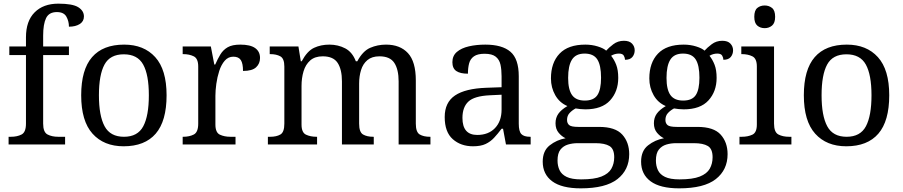

<svg xmlns="http://www.w3.org/2000/svg" viewBox="-20 -790 4938 1050"><path d="M27 0V-42H40Q74 -42 98 -54.5Q122 -67 122 -114V-489H31V-536H122V-586Q122 -675 169.5 -722.5Q217 -770 299 -770Q377 -770 408 -750.5Q439 -731 439 -700Q439 -673 416 -658.5Q393 -644 357 -644Q357 -674 343 -699Q329 -724 291 -724Q248 -724 232 -691Q216 -658 216 -595V-536H357V-489H216V-114Q216 -67 240 -54.5Q264 -42 298 -42H336V0Z M656 10Q548 10 486 -59Q424 -128 424 -269Q424 -409 483.5 -477.5Q543 -546 659 -546Q767 -546 829 -477.5Q891 -409 891 -269Q891 -128 831.5 -59Q772 10 656 10ZM658 -42Q733 -42 763.5 -99.5Q794 -157 794 -269Q794 -381 763 -437Q732 -493 657 -493Q582 -493 551.5 -437Q521 -381 521 -269Q521 -157 552 -99.5Q583 -42 658 -42Z M979 0V-42H982Q1016 -42 1040 -54.5Q1064 -67 1064 -114V-426Q1064 -470 1039.5 -482Q1015 -494 982 -494H979V-536H1133L1152 -437H1157Q1170 -467 1185 -492Q1200 -517 1225 -531.5Q1250 -546 1294 -546Q1349 -546 1375.5 -527Q1402 -508 1402 -473Q1402 -442 1380.5 -422Q1359 -402 1309 -402Q1309 -443 1297 -461.5Q1285 -480 1256 -480Q1228 -480 1209 -458Q1190 -436 1179 -402Q1168 -368 1163 -331.5Q1158 -295 1158 -266V-109Q1158 -65 1182.5 -53.5Q1207 -42 1240 -42H1268V0Z M1445 0V-42H1458Q1492 -42 1513.5 -54.5Q1535 -67 1535 -114V-426Q1535 -470 1513 -482Q1491 -494 1458 -494H1455V-536H1612L1625 -455H1630Q1660 -511 1697.5 -528.5Q1735 -546 1781 -546Q1829 -546 1868 -525.5Q1907 -505 1926 -455H1934Q1964 -511 2004.5 -528.5Q2045 -546 2091 -546Q2168 -546 2211 -499.5Q2254 -453 2254 -350V-114Q2254 -67 2275.5 -54.5Q2297 -42 2331 -42H2334V0H2160V-345Q2160 -410 2136.5 -446Q2113 -482 2055 -482Q2014 -482 1989.5 -461.5Q1965 -441 1954.5 -407Q1944 -373 1944 -333V-114Q1944 -67 1965.5 -54.5Q1987 -42 2021 -42H2024V0H1850V-345Q1850 -410 1826.5 -446Q1803 -482 1745 -482Q1702 -482 1676.5 -459.5Q1651 -437 1640 -400Q1629 -363 1629 -320V-109Q1629 -65 1653.5 -53.5Q1678 -42 1711 -42H1714V0Z M2567 10Q2500 10 2456 -29Q2412 -68 2412 -150Q2412 -230 2468.5 -268Q2525 -306 2640 -310L2723 -313V-373Q2723 -409 2717 -436.5Q2711 -464 2691 -480Q2671 -496 2630 -496Q2592 -496 2572 -482Q2552 -468 2545.5 -443.5Q2539 -419 2539 -387Q2497 -387 2475.5 -401.5Q2454 -416 2454 -450Q2454 -485 2478.5 -506Q2503 -527 2544 -536.5Q2585 -546 2634 -546Q2726 -546 2771.5 -507Q2817 -468 2817 -373V-114Q2817 -72 2831 -57Q2845 -42 2879 -42H2882V0H2747L2731 -86H2723Q2702 -58 2682 -36.5Q2662 -15 2635.5 -2.5Q2609 10 2567 10ZM2590 -52Q2651 -52 2687 -89.5Q2723 -127 2723 -191V-272L2659 -269Q2574 -265 2541.5 -234.5Q2509 -204 2509 -145Q2509 -52 2590 -52Z M3156 240Q3052 240 3000 201.5Q2948 163 2948 94Q2948 35 2986 5Q3024 -25 3073 -34Q3053 -43 3035.5 -63.5Q3018 -84 3018 -116Q3018 -146 3033.5 -168Q3049 -190 3083 -210Q3040 -228 3016.5 -269.5Q2993 -311 2993 -361Q2993 -447 3040 -496.5Q3087 -546 3181 -546Q3217 -546 3249 -536Q3281 -526 3295 -513Q3309 -529 3334 -548Q3359 -567 3392 -567Q3422 -567 3436.5 -551.5Q3451 -536 3451 -515Q3451 -494 3438.5 -478.5Q3426 -463 3398 -463Q3398 -474 3391.5 -485.5Q3385 -497 3365 -497Q3342 -497 3322 -485Q3339 -464 3350 -435.5Q3361 -407 3361 -364Q3361 -290 3316.5 -241Q3272 -192 3181 -192Q3169 -192 3153.5 -193.5Q3138 -195 3128 -197Q3109 -187 3095 -172Q3081 -157 3081 -134Q3081 -116 3092.5 -106Q3104 -96 3143 -96H3256Q3345 -96 3383 -54Q3421 -12 3421 53Q3421 139 3356.5 189.5Q3292 240 3156 240ZM3178 -240Q3227 -240 3247 -270Q3267 -300 3267 -365Q3267 -433 3246.5 -465Q3226 -497 3177 -497Q3129 -497 3108 -464Q3087 -431 3087 -364Q3087 -300 3108.5 -270Q3130 -240 3178 -240ZM3158 191Q3230 191 3269 175.5Q3308 160 3323.5 132.5Q3339 105 3339 70Q3339 24 3313 8.5Q3287 -7 3237 -7H3139Q3111 -7 3086 0.5Q3061 8 3045 28Q3029 48 3029 88Q3029 117 3040 140.5Q3051 164 3079 177.5Q3107 191 3158 191Z M3694 240Q3590 240 3538 201.5Q3486 163 3486 94Q3486 35 3524 5Q3562 -25 3611 -34Q3591 -43 3573.5 -63.5Q3556 -84 3556 -116Q3556 -146 3571.5 -168Q3587 -190 3621 -210Q3578 -228 3554.5 -269.5Q3531 -311 3531 -361Q3531 -447 3578 -496.5Q3625 -546 3719 -546Q3755 -546 3787 -536Q3819 -526 3833 -513Q3847 -529 3872 -548Q3897 -567 3930 -567Q3960 -567 3974.5 -551.5Q3989 -536 3989 -515Q3989 -494 3976.5 -478.5Q3964 -463 3936 -463Q3936 -474 3929.5 -485.5Q3923 -497 3903 -497Q3880 -497 3860 -485Q3877 -464 3888 -435.5Q3899 -407 3899 -364Q3899 -290 3854.5 -241Q3810 -192 3719 -192Q3707 -192 3691.5 -193.5Q3676 -195 3666 -197Q3647 -187 3633 -172Q3619 -157 3619 -134Q3619 -116 3630.5 -106Q3642 -96 3681 -96H3794Q3883 -96 3921 -54Q3959 -12 3959 53Q3959 139 3894.5 189.5Q3830 240 3694 240ZM3716 -240Q3765 -240 3785 -270Q3805 -300 3805 -365Q3805 -433 3784.5 -465Q3764 -497 3715 -497Q3667 -497 3646 -464Q3625 -431 3625 -364Q3625 -300 3646.5 -270Q3668 -240 3716 -240ZM3696 191Q3768 191 3807 175.5Q3846 160 3861.5 132.5Q3877 105 3877 70Q3877 24 3851 8.5Q3825 -7 3775 -7H3677Q3649 -7 3624 0.5Q3599 8 3583 28Q3567 48 3567 88Q3567 117 3578 140.5Q3589 164 3617 177.5Q3645 191 3696 191Z M4162 -636Q4138 -636 4121.5 -650Q4105 -664 4105 -698Q4105 -733 4121.5 -746.5Q4138 -760 4162 -760Q4185 -760 4202 -746.5Q4219 -733 4219 -698Q4219 -664 4202 -650Q4185 -636 4162 -636ZM4024 0V-42H4037Q4070 -42 4094.5 -53.5Q4119 -65 4119 -109V-426Q4119 -470 4094.5 -482Q4070 -494 4037 -494H4034V-536H4213V-114Q4213 -67 4237 -54.5Q4261 -42 4295 -42H4308V0Z M4608 10Q4500 10 4438 -59Q4376 -128 4376 -269Q4376 -409 4435.5 -477.5Q4495 -546 4611 -546Q4719 -546 4781 -477.5Q4843 -409 4843 -269Q4843 -128 4783.5 -59Q4724 10 4608 10ZM4610 -42Q4685 -42 4715.5 -99.5Q4746 -157 4746 -269Q4746 -381 4715 -437Q4684 -493 4609 -493Q4534 -493 4503.5 -437Q4473 -381 4473 -269Q4473 -157 4504 -99.5Q4535 -42 4610 -42Z"/></svg>

Font: Noto Serif Oriya
Style: Regular
Weight: 400
Designer: David Williams
Foundry: Google LLC, David Williams
Version: Version 1.051; ttfautohint (v1.8.4.7-5d5b)